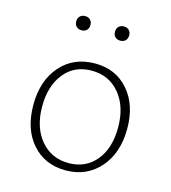

<svg xmlns="http://www.w3.org/2000/svg" viewBox="-105 -767 769 862"><g transform="rotate(15 280.0 -336.0)"><path d="M389 -625Q380 -616 365 -616Q350 -616 341 -625Q332 -634 332 -649Q332 -664 341 -673Q350 -682 365 -682Q380 -682 389 -673Q398 -664 398 -649Q398 -634 389 -625ZM209 -625Q200 -616 185 -616Q170 -616 161 -625Q152 -634 152 -649Q152 -664 161 -673Q170 -682 185 -682Q200 -682 209 -673Q218 -664 218 -649Q218 -634 209 -625ZM278 10Q181 10 122 -57.5Q63 -125 63 -237Q63 -350 123.5 -419Q184 -488 284 -488Q380 -488 439 -420.5Q498 -353 498 -242Q498 -129 437 -59.5Q376 10 278 10ZM283 -25Q362 -25 409.5 -82.5Q457 -140 457 -237Q457 -334 407.5 -393.5Q358 -453 277 -453Q197 -453 150 -394.5Q103 -336 103 -241Q103 -144 152.5 -84.5Q202 -25 283 -25Z"/></g></svg>

Font: Cantarell Light
Style: Regular
Weight: 300
Designer: Dave Crossland, Nikolaus Waxweiler, Florian Fecher, Jacques Le Bailly, Eben Sorkin, Alexei Vanyashin, Alexios Zavras, Em
Version: Version 0.303